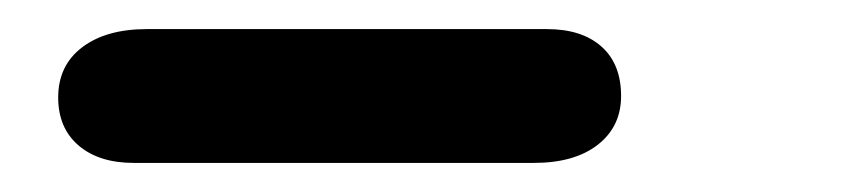

<svg xmlns="http://www.w3.org/2000/svg" viewBox="-20 -2 583 132"><path d="M72 110Q48 110 34 98Q20 86 20 65Q20 43 36.5 30.5Q53 18 81 18H356Q380 18 393.5 30Q407 42 407 64Q407 85 391 97.5Q375 110 347 110Z"/></svg>

Font: Edu TAS Beginner SemiBold
Style: Regular
Weight: 600
Version: Version 1.003